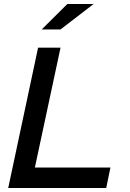

<svg xmlns="http://www.w3.org/2000/svg" viewBox="-20 -938 647 958"><path d="M21 0ZM21 0 170 -700H282L154 -102H531L510 0ZM316 -918H447L282 -791H188Z"/></svg>

Font: Rosa Sans Medium
Style: Italic
Weight: 500
Italic angle: -12°
Designer: Pentagram / MCKL
Foundry: Pentagram / MCKL
Version: Version 1.005;September 16, 2019;FontCreator 11.5.0.2425 64-